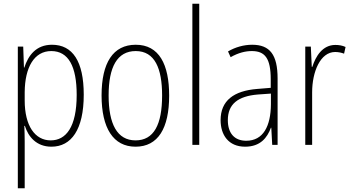

<svg xmlns="http://www.w3.org/2000/svg" viewBox="-20 -780 1892 1034"><path d="M260 -539C174 -539 132 -481 111 -416H109L105 -529H76V234H113V-16C113 -48 112 -79 111 -102H114C132 -45 175 10 257 10C364 10 431 -82 431 -270C431 -450 371 -539 260 -539ZM256 -505C349 -505 393 -422 393 -269C393 -95 335 -24 253 -24C168 -24 113 -103 113 -239V-284C114 -417 164 -505 256 -505Z M891 -265C891 -433 837 -539 711 -539C589 -539 527 -442 527 -266C527 -90 590 10 710 10C831 10 891 -89 891 -265ZM565 -266C565 -419 611 -505 711 -505C814 -505 853 -411 853 -266C853 -108 808 -24 710 -24C611 -24 565 -112 565 -266Z M1053 0V-760H1016V0Z M1338 -539C1293 -539 1247 -526 1208 -503L1222 -472C1264 -496 1302 -505 1336 -505C1407 -505 1438 -466 1438 -353V-307L1365 -301C1239 -291 1168 -238 1168 -133C1168 -54 1210 10 1300 10C1382 10 1419 -38 1439 -92H1441L1446 0H1475V-357C1475 -486 1433 -539 1338 -539ZM1368 -271 1439 -276V-218C1438 -101 1398 -22 1306 -22C1243 -22 1207 -62 1207 -133C1207 -219 1261 -262 1368 -271Z M1786 -538C1717 -538 1680 -477 1662 -420H1659L1654 -529H1624V0H1661V-283C1661 -393 1705 -500 1785 -500C1803 -500 1820 -496 1833 -491L1841 -527C1824 -535 1805 -538 1786 -538Z"/></svg>

Font: Noto Sans Myanmar Condensed ExtraLight
Style: Regular
Weight: 200
Width: 3
Designer: Monotype Design Team
Foundry: Monotype Imaging Inc.
Version: Version 2.107